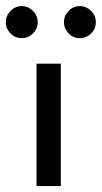

<svg xmlns="http://www.w3.org/2000/svg" viewBox="-76 -624 342 644"><path d="M46.5 0V-410.5H128V0ZM192 -496Q169.5 -496 154 -512Q138.5 -528 138.5 -549.5Q138.5 -571 154 -587.2Q169.5 -603.5 192 -603.5Q213.5 -603.5 229.5 -587.5Q245.5 -571.5 245.5 -549.5Q245.5 -527.5 229.5 -511.8Q213.5 -496 192 -496ZM-3 -496Q-25 -496 -40.8 -512Q-56.5 -528 -56.5 -549.5Q-56.5 -571 -40.8 -587.2Q-25 -603.5 -3 -603.5Q18.5 -603.5 34.5 -587.5Q50.5 -571.5 50.5 -549.5Q50.5 -527.5 34.5 -511.8Q18.5 -496 -3 -496Z"/></svg>

Font: League Spartan Thin
Style: Regular
Weight: 400
Version: Version 2.002